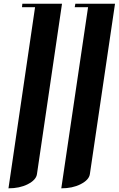

<svg xmlns="http://www.w3.org/2000/svg" viewBox="-20 -712 643 1040"><path d="M25.9 308.1 169.9 -672.9H99.1L101.1 -691.9H315.9L180.2 231Q175.8 262.7 129.9 286.1Q86.4 308.1 25.9 308.1ZM312 308.1 457 -672.9H384.8L388.2 -691.9H603L466.8 231Q462.4 262.7 416 286.1Q372.6 308.1 312 308.1Z"/></svg>

Font: Hjet
Style: Italic
Weight: 400
Designer: T. Christopher White
Version: Version 1.2